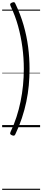

<svg xmlns="http://www.w3.org/2000/svg" viewBox="-20 -1180 392 1781"><path d="M78 43Q110 -24 133 -95Q156 -166 171 -239.5Q186 -313 193.5 -388.5Q201 -464 201 -541Q201 -643 187.5 -743Q174 -843 147.5 -939Q121 -1035 78 -1124Q72 -1138 75 -1144Q78 -1150 91 -1156Q105 -1161 111 -1159.5Q117 -1158 122 -1147Q170 -1047 199 -946Q228 -845 241 -744Q254 -643 254 -541Q254 -464 247 -388Q240 -312 224 -236Q208 -160 183 -84.5Q158 -9 122 66Q117 76 111 78Q105 80 91 75Q78 69 75 63Q72 57 78 43ZM0 571H352V581H0ZM0 -20H352V0H0ZM0 -505H352V-500H0ZM0 -1091H352V-1081H0Z"/></svg>

Font: Playwrite PT Guides
Style: Regular
Weight: 400
Designer: Veronika Burian, José Scaglione
Foundry: TypeTogether
Version: Version 1.003